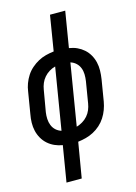

<svg xmlns="http://www.w3.org/2000/svg" viewBox="-139 -808 778 1096"><g transform="rotate(-15 250.0 -260.0)"><path d="M113 215 148 3Q123 -1 101 -11Q79 -21 61.5 -36.5Q44 -52 32 -73Q20 -94 14.5 -117.5Q9 -141 9.5 -166Q10 -191 15 -217L36 -344Q39 -367 47.5 -390Q56 -413 69.5 -434Q83 -455 102.5 -472Q122 -489 143.5 -500.5Q165 -512 188 -518Q211 -524 236 -527L270 -735H360L325 -523Q351 -519 372.5 -509Q394 -499 411.5 -483.5Q429 -468 441 -447Q453 -426 458.5 -402.5Q464 -379 463.5 -354Q463 -329 459 -303L438 -176Q434 -153 425.5 -130Q417 -107 403.5 -86Q390 -65 371 -48Q352 -31 330 -19.5Q308 -8 285 -2Q262 4 238 7L203 215ZM162 -78 222 -442Q203 -437 186 -426.5Q169 -416 156 -401Q143 -386 135.5 -368Q128 -350 125 -331L103 -204Q100 -184 101 -164Q102 -144 109 -126.5Q116 -109 129.5 -96.5Q143 -84 162 -78ZM252 -78Q270 -83 287.5 -93.5Q305 -104 318 -119Q331 -134 338.5 -152Q346 -170 349 -189L370 -316Q373 -336 372.5 -356Q372 -376 365 -393.5Q358 -411 344.5 -423.5Q331 -436 312 -442Z"/></g></svg>

Font: Iosevka SS18 Medium
Style: Italic
Weight: 500
Italic angle: -9°
Monospace: yes
Designer: Belleve Invis
Foundry: Belleve Invis
Version: Version 25.1.1; ttfautohint (v1.8.4)